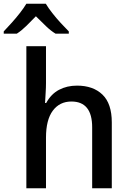

<svg xmlns="http://www.w3.org/2000/svg" viewBox="-67 -1007 687 1027"><path d="M74 0V-760H179V-562Q179 -539 177 -508Q175 -477 174 -456H180Q206 -504 248.5 -526.5Q291 -549 345 -549Q431 -549 481 -501Q531 -453 531 -352V0H426V-326Q426 -464 315 -464Q252 -464 215.5 -415Q179 -366 179 -271V0ZM-47 -839Q-29 -858 -5.5 -884Q18 -910 39.5 -937.5Q61 -965 74 -987H178Q191 -965 212.5 -937.5Q234 -910 258 -884Q282 -858 301 -839V-827H230Q205 -842 178.5 -867.5Q152 -893 125 -920Q99 -893 73.5 -868Q48 -843 23 -827H-47Z"/></svg>

Font: Noto Sans Mono Medium
Style: Regular
Weight: 500
Designer: Monotype Design Team
Foundry: Monotype Imaging Inc.
Version: Version 2.014